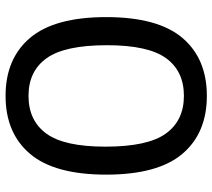

<svg xmlns="http://www.w3.org/2000/svg" viewBox="-58 -732 799 724"><g transform="rotate(-90 342.0 -370.5)"><path d="M45 -370Q45 -564.5 123.2 -657Q201.5 -749.5 342 -749.5Q482.5 -749.5 560.8 -657Q639 -564.5 639 -370Q639 -175.5 560.8 -83Q482.5 9.5 342 9.5Q201.5 9.5 123.2 -83Q45 -175.5 45 -370ZM533 -367Q533 -526.5 484 -594.8Q435 -663 342 -663Q249 -663 199.8 -595.8Q150.5 -528.5 150.5 -373Q150.5 -213.5 199.8 -145.2Q249 -77 342 -77Q435 -77 484 -144.2Q533 -211.5 533 -367Z"/></g></svg>

Font: Encode Sans Semi Condensed Medium
Style: Regular
Weight: 500
Width: 4
Designer: Multiple Designers
Foundry: Impallari Type
Version: Version 2.000